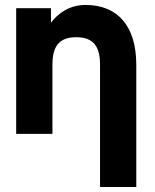

<svg xmlns="http://www.w3.org/2000/svg" viewBox="-20 -541 625 776"><path d="M384.3 214.8H530.8V-279.3C530.8 -435.5 455.6 -521 325.7 -521C256.8 -521 211.4 -482.9 186 -449.2V-507.8H45.4V0H191.9V-279.3C191.9 -350.6 216.3 -390.6 288.1 -390.6C359.9 -390.6 384.3 -350.6 384.3 -279.3Z"/></svg>

Font: Giphurs ExtraBold
Style: Regular
Weight: 800
Version: Version 1.000